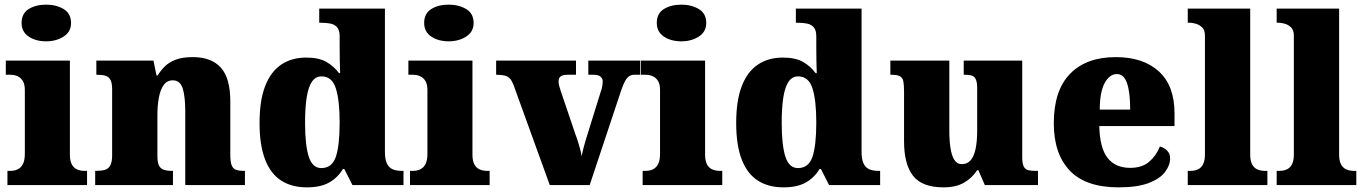

<svg xmlns="http://www.w3.org/2000/svg" viewBox="-20 -797 5882 827"><path d="M12 0V-61H24Q43 -61 57 -68Q71 -75 79 -91Q87 -107 87 -135V-409Q87 -434 78.5 -448Q70 -462 56 -468.5Q42 -475 24 -475H5V-536H281V-131Q281 -105 289 -89.5Q297 -74 311.5 -67.5Q326 -61 344 -61H355V0ZM179 -619Q134 -619 103.5 -639.5Q73 -660 73 -698Q73 -739 103.5 -758Q134 -777 179 -777Q222 -777 254 -758Q286 -739 286 -698Q286 -660 254 -639.5Q222 -619 179 -619Z M390 0V-61H394Q417 -61 432 -65.5Q447 -70 455 -84.5Q463 -99 463 -128V-412Q463 -439 456 -452.5Q449 -466 435 -470.5Q421 -475 399 -475H395V-536H641L654 -472H659Q672 -493 690 -511Q708 -529 737 -540Q766 -551 810 -551Q890 -551 931 -506Q972 -461 972 -360V-131Q972 -101 977.5 -86Q983 -71 996 -66Q1009 -61 1031 -61H1035V0H778V-317Q778 -381 767 -416Q756 -451 724 -451Q699 -451 684.5 -430Q670 -409 664 -375Q658 -341 658 -301V-125Q658 -98 664.5 -84.5Q671 -71 685 -66Q699 -61 721 -61H725V0Z M1302 10Q1237 10 1191.5 -19Q1146 -48 1122 -109.5Q1098 -171 1098 -267Q1098 -364 1122 -426Q1146 -488 1191 -518.5Q1236 -549 1299 -549Q1354 -549 1386.5 -530Q1419 -511 1440 -482H1445Q1444 -505 1443.5 -536Q1443 -567 1443 -596V-641Q1443 -667 1432 -679.5Q1421 -692 1403 -695.5Q1385 -699 1363 -699H1355V-760H1638V-143Q1638 -112 1646 -94Q1654 -76 1670 -68.5Q1686 -61 1710 -61H1718V0H1498L1463 -69H1457Q1435 -32 1398 -11Q1361 10 1302 10ZM1364 -73Q1410 -73 1426.5 -121.5Q1443 -170 1443 -270Q1443 -365 1426.5 -416.5Q1410 -468 1365 -468Q1339 -468 1323.5 -445Q1308 -422 1301 -377.5Q1294 -333 1294 -269Q1294 -171 1310 -122Q1326 -73 1364 -73Z M1746 0V-61H1758Q1777 -61 1791 -68Q1805 -75 1813 -91Q1821 -107 1821 -135V-409Q1821 -434 1812.5 -448Q1804 -462 1790 -468.5Q1776 -475 1758 -475H1739V-536H2015V-131Q2015 -105 2023 -89.5Q2031 -74 2045.5 -67.5Q2060 -61 2078 -61H2089V0ZM1913 -619Q1868 -619 1837.5 -639.5Q1807 -660 1807 -698Q1807 -739 1837.5 -758Q1868 -777 1913 -777Q1956 -777 1988 -758Q2020 -739 2020 -698Q2020 -660 1988 -639.5Q1956 -619 1913 -619Z M2192 -431Q2185 -449 2176.5 -458.5Q2168 -468 2154 -471.5Q2140 -475 2117 -475V-536H2461V-475H2426Q2404 -475 2395 -468Q2386 -461 2386 -447Q2386 -436 2389 -425.5Q2392 -415 2395 -406L2459 -217Q2466 -199 2470.5 -183.5Q2475 -168 2479 -154Q2483 -140 2485 -124Q2489 -143 2493.5 -160.5Q2498 -178 2502 -191L2566 -397Q2571 -411 2573.5 -422.5Q2576 -434 2576 -448Q2576 -458 2567 -466.5Q2558 -475 2535 -475H2514V-536H2738V-475H2712Q2700 -475 2690.5 -469Q2681 -463 2672.5 -448Q2664 -433 2655 -406L2520 0H2348Z M2748 0V-61H2760Q2779 -61 2793 -68Q2807 -75 2815 -91Q2823 -107 2823 -135V-409Q2823 -434 2814.5 -448Q2806 -462 2792 -468.5Q2778 -475 2760 -475H2741V-536H3017V-131Q3017 -105 3025 -89.5Q3033 -74 3047.5 -67.5Q3062 -61 3080 -61H3091V0ZM2915 -619Q2870 -619 2839.5 -639.5Q2809 -660 2809 -698Q2809 -739 2839.5 -758Q2870 -777 2915 -777Q2958 -777 2990 -758Q3022 -739 3022 -698Q3022 -660 2990 -639.5Q2958 -619 2915 -619Z M3355 10Q3290 10 3244.5 -19Q3199 -48 3175 -109.5Q3151 -171 3151 -267Q3151 -364 3175 -426Q3199 -488 3244 -518.5Q3289 -549 3352 -549Q3407 -549 3439.5 -530Q3472 -511 3493 -482H3498Q3497 -505 3496.5 -536Q3496 -567 3496 -596V-641Q3496 -667 3485 -679.5Q3474 -692 3456 -695.5Q3438 -699 3416 -699H3408V-760H3691V-143Q3691 -112 3699 -94Q3707 -76 3723 -68.5Q3739 -61 3763 -61H3771V0H3551L3516 -69H3510Q3488 -32 3451 -11Q3414 10 3355 10ZM3417 -73Q3463 -73 3479.5 -121.5Q3496 -170 3496 -270Q3496 -365 3479.5 -416.5Q3463 -468 3418 -468Q3392 -468 3376.5 -445Q3361 -422 3354 -377.5Q3347 -333 3347 -269Q3347 -171 3363 -122Q3379 -73 3417 -73Z M4044 10Q3952 10 3913 -39.5Q3874 -89 3874 -189V-402Q3874 -431 3871 -446.5Q3868 -462 3856.5 -468.5Q3845 -475 3819 -475H3815V-536H4069V-234Q4069 -192 4074 -159.5Q4079 -127 4090.5 -108.5Q4102 -90 4123 -90Q4147 -90 4161.5 -107.5Q4176 -125 4182.5 -157.5Q4189 -190 4189 -235V-417Q4189 -444 4182.5 -456.5Q4176 -469 4164 -472Q4152 -475 4135 -475H4131V-536H4383V-121Q4383 -93 4389.5 -80Q4396 -67 4409 -64Q4422 -61 4439 -61H4451V0H4222L4194 -64H4189Q4167 -30 4132 -10Q4097 10 4044 10Z M4798 10Q4656 10 4587.5 -62.5Q4519 -135 4519 -266Q4519 -407 4589 -479Q4659 -551 4786 -551Q4904 -551 4971.5 -489.5Q5039 -428 5039 -309V-254H4715Q4717 -160 4750.5 -117Q4784 -74 4848 -74Q4899 -74 4929.5 -100Q4960 -126 4976 -166Q4995 -161 5007.5 -148Q5020 -135 5020 -115Q5020 -85 4998 -56Q4976 -27 4927.5 -8.5Q4879 10 4798 10ZM4848 -325Q4848 -399 4834.5 -438.5Q4821 -478 4791 -478Q4759 -478 4738 -439Q4717 -400 4717 -325Z M5096 0V-61H5107Q5126 -61 5140 -67.5Q5154 -74 5162 -89.5Q5170 -105 5170 -131V-643Q5170 -668 5157.5 -679.5Q5145 -691 5130 -695Q5115 -699 5107 -699H5096V-760H5365V-131Q5365 -105 5373 -89.5Q5381 -74 5395.5 -67.5Q5410 -61 5428 -61H5439V0Z M5479 0V-61H5490Q5509 -61 5523 -67.5Q5537 -74 5545 -89.5Q5553 -105 5553 -131V-643Q5553 -668 5540.5 -679.5Q5528 -691 5513 -695Q5498 -699 5490 -699H5479V-760H5748V-131Q5748 -105 5756 -89.5Q5764 -74 5778.5 -67.5Q5793 -61 5811 -61H5822V0Z"/></svg>

Font: Noto Serif Armenian Black
Style: Regular
Weight: 900
Version: Version 2.007